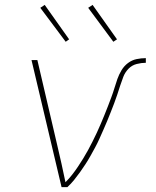

<svg xmlns="http://www.w3.org/2000/svg" viewBox="-20 -766 640 786"><path d="M256 0H232L109 -520H133L214 -173Q223 -135 231.5 -97Q240 -59 248 -20Q263 -35 275.5 -51Q288 -67 299 -83.5Q310 -100 320.5 -117Q331 -134 340.5 -151.5Q350 -169 359 -187Q368 -205 376.5 -223Q385 -241 392.5 -259Q400 -277 407.5 -295Q415 -313 422 -331.5Q429 -350 436 -368.5Q443 -387 448.5 -405.5Q454 -424 460.5 -442.5Q467 -461 477.5 -478.5Q488 -496 504 -508Q520 -520 539 -524Q558 -528 577 -528V-509Q559 -509 539.5 -504Q520 -499 506 -484.5Q492 -470 485 -452Q478 -434 472 -415.5Q466 -397 460 -378.5Q454 -360 447 -342Q440 -324 433 -306Q426 -288 418.5 -270Q411 -252 403 -234Q395 -216 387 -198Q379 -180 369.5 -162.5Q360 -145 350.5 -128Q341 -111 330 -94Q319 -77 307.5 -61Q296 -45 283.5 -29.5Q271 -14 256 0ZM444 -595 341 -734 359 -746 459 -605ZM249 -595 145 -734 163 -746 263 -605Z"/></svg>

Font: Iosevka Aile Thin
Style: Italic
Weight: 100
Italic angle: -9°
Designer: Belleve Invis
Foundry: Belleve Invis
Version: Version 31.1.0; ttfautohint (v1.8.4)